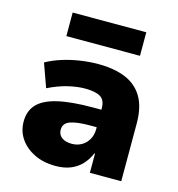

<svg xmlns="http://www.w3.org/2000/svg" viewBox="-108 -816 854 922"><g transform="rotate(15 318.5 -355.5)"><path d="M249 11Q191 11 145.5 -11Q100 -33 74 -70.5Q48 -108 48 -156Q48 -209 79 -242Q110 -275 177 -291Q244 -307 352 -307H416V-220H361Q328 -220 303.5 -217Q279 -214 262.5 -208Q246 -202 238 -191Q230 -180 230 -164Q230 -140 248 -126Q266 -112 299 -112Q325 -112 346.5 -124Q368 -136 381 -158.5Q394 -181 394 -210V-314Q394 -355 369 -370Q344 -385 292 -385Q254 -385 208 -374Q162 -363 111 -338L69 -455Q105 -475 146.5 -488Q188 -501 233 -508Q278 -515 324 -515Q404 -515 460 -491.5Q516 -468 545.5 -418Q575 -368 575 -287V0H419V-96H416Q402 -63 379.5 -39Q357 -15 325 -2Q293 11 249 11ZM140 -605V-722H506V-605Z"/></g></svg>

Font: Nunito Sans 8pt Black
Style: Regular
Weight: 900
Version: Version 3.101;gftools[0.9.27]